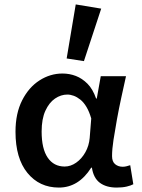

<svg xmlns="http://www.w3.org/2000/svg" viewBox="-20 -835 640 867"><path d="M246 12Q158 12 104 -54Q50 -120 50 -240Q50 -323 80 -382Q110 -441 158.5 -472Q207 -503 262 -503Q294 -503 322.5 -492Q351 -481 375 -457Q399 -433 414 -390H417L435 -491H549Q539 -446 528 -395.5Q517 -345 508 -295.5Q499 -246 492.5 -203.5Q486 -161 486 -130Q486 -105 500 -93.5Q514 -82 534 -82Q542 -82 550.5 -84Q559 -86 568 -89L582 -3Q571 3 552 7.5Q533 12 507 12Q460 12 431 -9.5Q402 -31 395 -78H392Q335 12 246 12ZM272 -83Q299 -83 324 -100.5Q349 -118 365.5 -147.5Q382 -177 385 -212L392 -300Q383 -331 370.5 -352Q358 -373 343 -385Q328 -397 313 -402.5Q298 -408 284 -408Q255 -408 228.5 -390Q202 -372 185 -335Q168 -298 168 -241Q168 -163 195.5 -123Q223 -83 272 -83ZM359 -559 281 -571 322 -815 437 -796Z"/></svg>

Font: Source Code Pro SemiBold
Style: Regular
Weight: 600
Monospace: yes
Designer: Paul D. Hunt, Teo Tuominen
Foundry: Adobe Systems Incorporated
Version: Version 1.018;hotconv 1.0.116;makeotfexe 2.5.65601